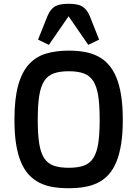

<svg xmlns="http://www.w3.org/2000/svg" viewBox="-20 -978 724 1013"><path d="M342.8 15.1Q297.9 15.1 259.3 8.8Q220.7 2.4 189 -13.4Q157.2 -29.3 132.6 -55.7Q107.9 -82 90.8 -122.3Q73.7 -162.6 64.9 -217.8Q56.2 -272.9 56.2 -346.2Q56.2 -456.1 75.7 -526.9Q95.2 -597.7 132.3 -638.4Q169.4 -679.2 222.7 -695.1Q275.9 -710.9 342.8 -710.9Q387.2 -710.9 425.8 -704.1Q464.4 -697.3 496.1 -681.2Q527.8 -665 552.2 -637.9Q576.7 -610.8 593.5 -570.3Q610.4 -529.8 619.1 -474.4Q627.9 -418.9 627.9 -346.2Q627.9 -273.4 619.1 -218.3Q610.4 -163.1 593.5 -122.8Q576.7 -82.5 552.2 -55.9Q527.8 -29.3 496.1 -13.7Q464.4 2 425.8 8.5Q387.2 15.1 342.8 15.1ZM342.8 -92.8Q390.6 -92.8 422.1 -104Q453.6 -115.2 472.2 -143.8Q490.7 -172.4 498.3 -221.4Q505.9 -270.5 505.9 -346.2Q505.9 -422.4 498.3 -471.7Q490.7 -521 472.2 -550Q453.6 -579.1 422.1 -590.6Q390.6 -602.1 342.8 -602.1Q294.9 -602.1 263.2 -590.6Q231.4 -579.1 212.9 -550Q194.3 -521 186.8 -471.7Q179.2 -422.4 179.2 -346.2Q179.2 -270.5 186.8 -221.4Q194.3 -172.4 212.9 -143.8Q231.4 -115.2 263.2 -104Q294.9 -92.8 342.8 -92.8ZM237.8 -741.2 180.7 -769 230 -892.1Q238.3 -912.6 248.8 -925.5Q259.3 -938.5 272.7 -945.6Q286.1 -952.6 303.2 -955.3Q320.3 -958 341.8 -958Q363.3 -958 380.4 -955.3Q397.5 -952.6 410.9 -945.6Q424.3 -938.5 435.1 -925.5Q445.8 -912.6 454.1 -892.1L502.9 -769L445.8 -741.2L341.8 -892.1Z"/></svg>

Font: Doppio One
Style: Regular
Weight: 400
Designer: Szymon Celej
Foundry: Szymon Celej
Version: Version 1.002